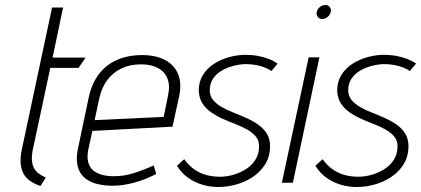

<svg xmlns="http://www.w3.org/2000/svg" viewBox="-20 -730 1682 767"><path d="M111 -132 181 -459H294L322 -500H190L232 -700H188L67 -132Q55 -74 72.5 -39Q90 -4 142 13L163 -21Q139 -31 125.5 -45Q112 -59 108.5 -81Q105 -103 111 -132Z M333 -134 349 -207 669 -224 695 -342Q707 -397 691.5 -434Q676 -471 639 -490.5Q602 -510 548 -510Q491 -510 447 -490.5Q403 -471 374.5 -433Q346 -395 334 -339L292 -139Q283 -98 289.5 -69Q296 -40 315.5 -22Q335 -4 364.5 4Q394 12 431 12Q471 12 516.5 -0.5Q562 -13 604 -35L594 -69Q549 -49 511.5 -37.5Q474 -26 435 -26Q408 -26 386.5 -32Q365 -38 351 -50.5Q337 -63 332 -83.5Q327 -104 333 -134ZM651 -347 634 -263 358 -250 377 -339Q387 -382 409.5 -411.5Q432 -441 466 -457Q500 -473 544 -473Q583 -473 610.5 -458.5Q638 -444 649 -416Q660 -388 651 -347Z M1064 -446 1089 -476Q1075 -486 1055 -494Q1035 -502 1011 -506.5Q987 -511 961 -511Q929 -511 896 -502Q863 -493 835.5 -475.5Q808 -458 791 -431Q774 -404 774 -369Q775 -339 788 -318Q801 -297 822.5 -282Q844 -267 869.5 -255.5Q895 -244 920 -234.5Q945 -225 966.5 -213Q988 -201 1001.5 -185Q1015 -169 1015 -146Q1015 -115 1000.5 -92Q986 -69 962 -54Q938 -39 911 -31.5Q884 -24 859 -24Q828 -24 802 -31.5Q776 -39 754.5 -54.5Q733 -70 716 -94L687 -68Q712 -27 756 -5Q800 17 853 17Q888 17 924 7Q960 -3 990.5 -23.5Q1021 -44 1039.5 -74Q1058 -104 1059 -144Q1059 -175 1046 -196Q1033 -217 1011.5 -232Q990 -247 964.5 -258.5Q939 -270 913 -280Q887 -290 865.5 -302.5Q844 -315 831 -331Q818 -347 818 -370Q818 -396 831 -415.5Q844 -435 865 -447.5Q886 -460 911 -466.5Q936 -473 959 -474Q981 -474 1001 -470.5Q1021 -467 1037.5 -460.5Q1054 -454 1064 -446Z M1106 0H1150L1256 -501H1213ZM1279 -710Q1268 -710 1258 -702Q1248 -694 1245 -682Q1243 -671 1249.5 -662.5Q1256 -654 1268 -654Q1279 -654 1289 -662.5Q1299 -671 1301 -682Q1304 -694 1297.5 -702Q1291 -710 1279 -710Z M1617 -446 1642 -476Q1628 -486 1608 -494Q1588 -502 1564 -506.5Q1540 -511 1514 -511Q1482 -511 1449 -502Q1416 -493 1388.5 -475.5Q1361 -458 1344 -431Q1327 -404 1327 -369Q1328 -339 1341 -318Q1354 -297 1375.5 -282Q1397 -267 1422.5 -255.5Q1448 -244 1473 -234.5Q1498 -225 1519.5 -213Q1541 -201 1554.5 -185Q1568 -169 1568 -146Q1568 -115 1553.5 -92Q1539 -69 1515 -54Q1491 -39 1464 -31.5Q1437 -24 1412 -24Q1381 -24 1355 -31.5Q1329 -39 1307.5 -54.5Q1286 -70 1269 -94L1240 -68Q1265 -27 1309 -5Q1353 17 1406 17Q1441 17 1477 7Q1513 -3 1543.5 -23.5Q1574 -44 1592.5 -74Q1611 -104 1612 -144Q1612 -175 1599 -196Q1586 -217 1564.5 -232Q1543 -247 1517.5 -258.5Q1492 -270 1466 -280Q1440 -290 1418.5 -302.5Q1397 -315 1384 -331Q1371 -347 1371 -370Q1371 -396 1384 -415.5Q1397 -435 1418 -447.5Q1439 -460 1464 -466.5Q1489 -473 1512 -474Q1534 -474 1554 -470.5Q1574 -467 1590.5 -460.5Q1607 -454 1617 -446Z"/></svg>

Font: Advent Pro Light
Style: Italic
Weight: 300
Italic angle: -12°
Version: Version 3.000